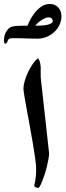

<svg xmlns="http://www.w3.org/2000/svg" viewBox="-64 -925 324 949"><path d="M181.2 -905.3Q196.8 -905.3 207.8 -899.9Q218.8 -894.5 226.1 -885.7Q233.4 -877 236.6 -866Q239.7 -855 239.7 -843.8Q239.7 -826.2 232.2 -806.9Q224.6 -787.6 209 -771.5Q193.4 -755.4 171.1 -744.6Q148.9 -733.9 120.1 -733.9Q107.4 -733.9 90.1 -734.4Q72.8 -734.9 56.2 -735.4Q39.6 -735.8 25.4 -736.1Q11.2 -736.3 4.4 -736.3Q-13.7 -736.3 -18.1 -733.9Q-22.5 -731.4 -24.4 -726.1Q-25.9 -722.7 -29.1 -715.8Q-32.2 -709 -37.1 -709Q-44.4 -709 -44.4 -725.6Q-44.4 -730 -43.2 -740Q-42 -750 -37.4 -760.7Q-32.7 -771.5 -24.4 -780.8Q-16.1 -790 -2 -793.9Q3.4 -795.4 12.7 -796.4Q22 -797.4 32.7 -797.6Q43.5 -797.9 53.7 -797.9H71.8Q79.1 -815.9 89.6 -835Q100.1 -854 114.3 -869.6Q128.4 -885.3 145 -895.3Q161.6 -905.3 181.2 -905.3ZM196.8 -820.8Q196.8 -826.7 192.6 -832.8Q188.5 -838.9 175.3 -838.9Q167.5 -838.9 158 -834.7Q148.4 -830.6 139.2 -824.5Q129.9 -818.4 122.3 -811Q114.7 -803.7 110.8 -797.9Q155.3 -797.9 176 -804Q196.8 -810.1 196.8 -820.8ZM178.7 -167.5Q178.7 -154.8 175.3 -137Q171.9 -119.1 167.2 -99.9Q162.6 -80.6 156.5 -62.3Q150.4 -43.9 144.5 -29.1Q138.7 -14.2 133.5 -5.1Q128.4 3.9 125.5 3.9Q119.6 3.9 112.3 0.7Q105 -2.4 105 -7.8Q105 -9.8 106.7 -14.6Q108.4 -19.5 109.9 -29.1Q111.3 -38.6 113 -53.5Q114.7 -68.4 114.7 -89.4Q114.7 -107.9 109.9 -142.3Q105 -176.8 98.1 -218Q91.3 -259.3 83 -303.2Q74.7 -347.2 67.9 -385.3Q61 -423.3 56.4 -451.2Q51.8 -479 51.8 -487.8Q51.8 -502.4 57.9 -523.9Q64 -545.4 74 -566.9Q84 -588.4 97.2 -607.7Q110.4 -627 124.5 -637.2Q131.8 -627 134.5 -613.3Q137.2 -599.6 137.2 -590.3V-542.5Z"/></svg>

Font: Accordance
Style: Bold-Italic
Weight: 700
Italic angle: -11°
Version: Version 1.2 (build January 31, 2020) Miklal Software Solutio